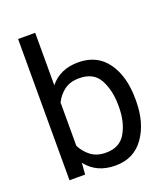

<svg xmlns="http://www.w3.org/2000/svg" viewBox="-139 -849 839 958"><g transform="rotate(-20 281.0 -370.0)"><path d="M516.1 -258.3Q516.1 -142.6 462.4 -66.4Q408.7 9.8 310.5 9.8Q210.4 9.8 156.2 -61L151.4 0H68.4V-750H159.2V-471.2Q212.9 -538.1 309.6 -538.1Q409.2 -538.1 462.6 -463.9Q516.1 -389.6 516.1 -268.6ZM287.1 -461.9Q237.8 -461.9 207 -438.2Q176.3 -414.6 159.2 -379.9V-149.9Q176.8 -114.7 208 -90.8Q239.3 -66.9 288.1 -66.9Q361.3 -66.9 393.3 -123.3Q425.3 -179.7 425.3 -258.3V-268.6Q425.3 -347.2 394.8 -404.5Q364.3 -461.9 287.1 -461.9Z"/></g></svg>

Font: Roboto21382017
Style: Regular
Weight: 400
Designer: Christian Robertson
Foundry: Google
Version: Version 2.138; 2017